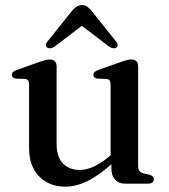

<svg xmlns="http://www.w3.org/2000/svg" viewBox="-20 -704 648 736"><path d="M407 -58.5V-91L404 -93.5V-379Q404 -390.5 400.2 -395.5Q396.5 -400.5 387.5 -401.5L354 -402.5Q345 -404 341.5 -407.8Q338 -411.5 338 -417Q338 -423.5 342.2 -427.8Q346.5 -432 357.5 -436L440.5 -465.5Q456 -471 466 -473.5Q476 -476 484 -476Q496.5 -476 503 -469Q509.5 -462 509.5 -450V-69Q509.5 -55.5 514.5 -48.8Q519.5 -42 529.5 -39.5L552 -34.5Q561 -32 565.2 -27.5Q569.5 -23 569.5 -16.5Q569.5 -9 564 -4.5Q558.5 0 546.5 0H458.5Q435 0 421 -15.5Q407 -31 407 -58.5ZM91.5 -136V-379Q91.5 -390.5 87.8 -395.5Q84 -400.5 75.5 -401.5L41.5 -402.5Q33 -404 29.2 -407.8Q25.5 -411.5 25.5 -417Q25.5 -423.5 29.8 -427.8Q34 -432 45 -436L128 -465.5Q144.5 -471 154.2 -473.5Q164 -476 171 -476Q184 -476 190.5 -469Q197 -462 197 -450V-152Q197 -102 221.5 -77.2Q246 -52.5 286 -52.5Q311 -52.5 339.5 -65.5Q368 -78.5 401 -106L422.5 -124.5L442 -105L420.5 -86Q360.5 -32 316 -10.2Q271.5 11.5 231 11.5Q168 11.5 129.8 -28.2Q91.5 -68 91.5 -136ZM314 -620.5H273.5L399.5 -524.5Q407 -519.5 414.5 -519Q422 -518.5 426.5 -522Q431 -525.5 431 -531.8Q431 -538 424.5 -545.5L330.5 -663Q321.5 -673.5 313.5 -679Q305.5 -684.5 294 -684.5Q282.5 -684.5 274 -679Q265.5 -673.5 256.5 -663L162.5 -545.5Q156 -538 156 -531.8Q156 -525.5 160.5 -522Q165.5 -518.5 172.8 -519Q180 -519.5 188 -524.5Z"/></svg>

Font: Fraunces 12pt
Style: Regular
Weight: 400
Version: Version 1.000;[b76b70a41]